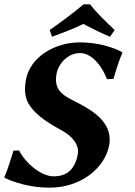

<svg xmlns="http://www.w3.org/2000/svg" viewBox="-59 -853 621 883"><path d="M468.5 -715C430.1 -750.7 387.1 -792 355.3 -833H325.3C279.4 -794 220.9 -751 169.5 -715L180 -684C229.2 -702 279 -720.5 324.5 -743C363.2 -722 404.2 -702 447 -684ZM187.8 -42C126.8 -42 54.5 -108 28.8 -161L2.7 -160C-7.7 -124 -25.6 -68 -38.9 -38L-37.4 -35C-37.4 -35 47.7 10 169.7 10C316.7 10 425.3 -84 443.2 -186C444.8 -194.7 445.5 -203.1 445.5 -211.2C445.5 -303.9 349.4 -354.5 281 -389C237.4 -411 198.4 -432.9 198.4 -487.6C198.4 -495.1 199.2 -503.2 200.7 -512C209.5 -562 254.3 -609 308.8 -609C368.8 -609 415.3 -538 432.7 -489L462.8 -490C473.2 -526 489.7 -580 504 -610L502.5 -613C502.5 -613 428.5 -658 306.5 -658C193.5 -658 78.6 -591 60 -485C57.5 -470.9 56 -456.7 56 -442.8C56 -419.2 60.4 -396.5 71.9 -377C107.6 -316.7 178.4 -279.3 230.5 -250C269.3 -228.2 300 -193.3 300 -156.4C300 -152.6 299.7 -148.8 299 -145C286.5 -74 248 -42 187.8 -42Z"/></svg>

Font: Linux Biolinum O 
Style: Bold Italic
Weight: 700
Designer: Philipp H. Poll
Foundry: Philipp H. Poll
Version: Version 1.3.2